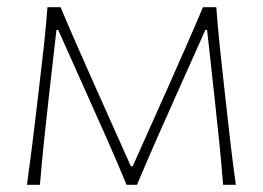

<svg xmlns="http://www.w3.org/2000/svg" viewBox="-20 -514 731 534"><path d="M55 0Q62.5 -54.5 69 -106.2Q75.5 -158 81.5 -209L89.5 -277.5Q96 -331.5 102 -385.8Q108 -440 112 -494H148.5Q172 -438 197 -381.2Q222 -324.5 246.5 -269.5L344 -51.5H349L446.5 -269.5Q471.5 -326 496.2 -382Q521 -438 544.5 -494H581.5Q585.5 -441 591.2 -385.5Q597 -330 603 -276.5L610.5 -209Q616 -159 622.2 -106.2Q628.5 -53.5 636 0H600.5Q595.5 -65 588.5 -131.5Q581.5 -198 574.5 -263L556 -430.5H551L471 -251.5Q443 -189 415.2 -126Q387.5 -63 361 0H332Q306 -63 278.2 -125.8Q250.5 -188.5 222.5 -250.5L142 -430.5H137L118 -264Q110.5 -198 103.5 -132Q96.5 -66 91 0Z"/></svg>

Font: Commissioner Flair Thin
Style: Regular
Weight: 100
Designer: Kostas Bartsokas
Foundry: Kostas Bartsokas
Version: Version 1.000; ttfautohint (v1.8.3)